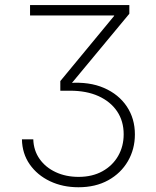

<svg xmlns="http://www.w3.org/2000/svg" viewBox="-20 -748 630 777"><path d="M297.4 9.8Q233.9 9.8 182.4 -14.6Q130.9 -39.1 100.3 -82.8Q69.8 -126.5 68.8 -184.1H114.7Q116.2 -138.7 140.4 -104.5Q164.6 -70.3 205.6 -51.3Q246.6 -32.2 297.9 -32.2Q353.5 -32.2 394.5 -54.9Q435.5 -77.6 458 -116.7Q480.5 -155.8 480.5 -204.6Q480.5 -257.8 453.9 -297.4Q427.2 -336.9 378.9 -358.9Q330.6 -380.9 263.7 -380.9H224.1V-419.9L441.9 -683.6V-685.5H101.6V-727.5H503.4V-692.4L260.7 -399.9V-412.1Q341.3 -418 400.9 -392.1Q460.4 -366.2 493.2 -317.1Q525.9 -268.1 525.9 -204.1Q525.9 -144.5 497.6 -95.7Q469.2 -46.9 418 -18.6Q366.7 9.8 297.4 9.8Z"/></svg>

Font: Inter 16pt ExtraLight
Style: Regular
Weight: 250
Version: Version 4.001;git-66647c0bb